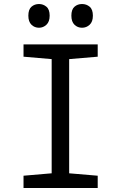

<svg xmlns="http://www.w3.org/2000/svg" viewBox="-20 -935 603 955"><path d="M97 0V-61L237 -73V-641L97 -653V-714H466V-653L324 -641V-73L466 -61V0ZM388 -797Q366 -797 350.5 -812Q335 -827 335 -857Q335 -888 350.5 -901.5Q366 -915 388 -915Q410 -915 426 -901.5Q442 -888 442 -857Q442 -827 426 -812Q410 -797 388 -797ZM174 -797Q152 -797 136.5 -812Q121 -827 121 -857Q121 -888 136.5 -901.5Q152 -915 174 -915Q195 -915 211 -901.5Q227 -888 227 -857Q227 -827 211 -812Q195 -797 174 -797Z"/></svg>

Font: Noto Sans Mono SemiCondensed
Style: Regular
Weight: 400
Width: 4
Designer: Monotype Design Team
Foundry: Monotype Imaging Inc.
Version: Version 2.010